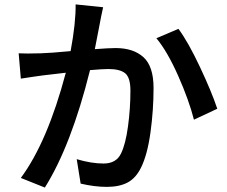

<svg xmlns="http://www.w3.org/2000/svg" viewBox="-20 -800 1017 859"><path d="M441.4 -767.6Q430.7 -719.7 426.8 -696.3Q422.9 -678.7 404.3 -580.1Q467.8 -585 497.1 -585Q577.1 -585 622.1 -543.9Q667 -502.9 667 -406.2Q667 -307.6 653.3 -208Q639.6 -108.4 611.3 -50.8Q587.9 -2.9 550.8 16.6Q513.7 36.1 458 36.1Q403.3 36.1 340.8 21.5L323.2 -87.9Q388.7 -68.4 443.4 -68.4Q500 -68.4 521.5 -113.3Q542 -155.3 552.7 -234.9Q563.5 -314.5 563.5 -394.5Q563.5 -453.1 540 -472.2Q516.6 -491.2 464.8 -491.2Q439.5 -491.2 382.8 -486.3Q298.8 -149.4 180.7 39.1L73.2 -3.9Q192.4 -165 274.4 -474.6Q174.8 -462.9 173.8 -462.9Q166 -461.9 127.9 -456.5Q89.8 -451.2 73.2 -448.2L63.5 -561.5Q95.7 -559.6 161.1 -561.5Q203.1 -562.5 295.9 -571.3Q319.3 -697.3 318.4 -780.3ZM679.7 -628.9 778.3 -670.9Q821.3 -613.3 874 -501.5Q926.8 -389.6 952.1 -313.5L847.7 -264.6Q825.2 -352.5 776.9 -461.4Q728.5 -570.3 679.7 -628.9Z"/></svg>

Font: Min Sans SemiBold
Style: Regular
Weight: 600
Designer: Jinseong-Kim, NotoSansCJK, Nunito
Foundry: Jinseong-Kim
Version: Version 1.400;Glyphs 3.1.2 (3151)